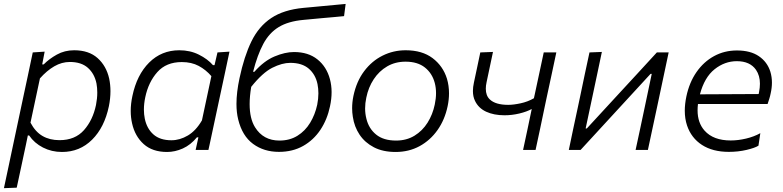

<svg xmlns="http://www.w3.org/2000/svg" viewBox="-30 -762 3978 976"><path d="M-10 194.5Q1.5 140 13 86.5Q24 33.5 37 -27L88.5 -269.5Q98.5 -316.5 111 -374.5Q123 -432.5 136.5 -495.5L197 -499.5L184.5 -434.5H192Q219.5 -462.5 259 -484.5Q298.5 -506.5 347 -506.5Q421.5 -506.5 466 -466.8Q510.5 -427 525 -362.5Q531.5 -331.5 531.5 -298.5Q531.5 -261.5 523.5 -222Q501 -114.5 438.2 -52Q375.5 10.5 285 10.5Q232.5 10.5 188.5 -12Q144.5 -34.5 118 -73.5H111.5L101.5 -25Q89 33.5 78 85Q67 136.5 55 192ZM272.5 -49.5Q351.5 -49.5 396.8 -100.5Q442 -151.5 458 -228.5Q464.5 -261.5 464.5 -291.5Q464.5 -315.5 460.5 -337.5Q450.5 -387 417 -417Q383.5 -447 325 -447Q284 -447 246 -425Q208 -403 173 -363.5L125 -138.5Q149.5 -92 186 -70.8Q222.5 -49.5 272.5 -49.5Z M964.5 0Q967.5 -12.5 970 -25L978.5 -64H971Q939 -25 899.2 -7.2Q859.5 10.5 819.5 10.5Q745 10.5 700.5 -29.5Q656 -69.5 641.5 -134.5Q634.5 -165 634.5 -198Q634.5 -234.5 643 -274Q665.5 -381.5 728.2 -444Q791 -506.5 881.5 -506.5Q936.5 -506.5 981 -484.2Q1025.5 -462 1052.5 -431H1060.5L1075.5 -495.5L1136.5 -499.5Q1124 -441 1112.5 -386.5Q1100.5 -331.5 1087.5 -270L1035.5 -27L1029.5 0ZM841.5 -49Q884 -49 925 -73.2Q966 -97.5 996.5 -150L1044.5 -375Q1016.5 -407.5 980 -427Q943.5 -446.5 894 -446.5Q815 -446.5 769.8 -395.5Q724.5 -344.5 708.5 -268Q701.5 -235 701.5 -205Q701.5 -181 706 -159Q716 -109 749.5 -79Q783 -49 841.5 -49Z M1388 10Q1311.5 10 1256.5 -30.5Q1201.5 -71 1181 -154Q1172 -190 1172 -234Q1172 -292 1187.5 -364.5Q1211 -475.5 1248.2 -551.8Q1285.5 -628 1348.8 -670.2Q1412 -712.5 1513 -722Q1525 -723 1551 -725.5Q1577 -728 1609.5 -731Q1642 -734 1673.5 -737Q1704.5 -740 1727 -742L1719 -680Q1697 -678 1666.5 -675Q1635.5 -672 1604 -669.5Q1572.5 -666.5 1547.8 -664.2Q1523 -662 1513.5 -661Q1435.5 -654 1387 -624.5Q1338.5 -595 1308.5 -539Q1278.5 -483 1256.5 -397H1263Q1312 -452.5 1365.5 -475Q1419 -497.5 1464.5 -497.5Q1537 -497.5 1583.5 -460.2Q1630 -423 1647 -360.2Q1664 -297.5 1647.5 -221.5Q1633.5 -154.5 1598.8 -102.2Q1564 -50 1510.8 -20Q1457.5 10 1388 10ZM1445.5 -442.5Q1404 -442.5 1354.2 -417.5Q1304.5 -392.5 1247 -320.5Q1239 -272.5 1239 -233Q1239 -159 1266.5 -115Q1308.5 -47.5 1390.5 -47.5Q1443 -47.5 1482.2 -72Q1521.5 -96.5 1546.5 -137.8Q1571.5 -179 1582.5 -229.5Q1588.5 -259.5 1588.5 -287.5Q1588.5 -312 1584 -334.5Q1574 -383 1539.8 -412.8Q1505.5 -442.5 1445.5 -442.5Z M1981 10.5Q1916.5 10.5 1870.8 -13.2Q1825 -37 1798 -77.2Q1771 -117.5 1763.5 -168.5Q1760 -190 1760 -212Q1760 -242.5 1766.5 -274Q1782 -348 1821 -400Q1860 -452 1914.8 -479.2Q1969.5 -506.5 2032 -506.5Q2116 -506.5 2169 -466.5Q2222 -426.5 2242 -362Q2252.5 -326.5 2252.5 -287.5Q2252.5 -256 2245.5 -222.5Q2231 -153 2194 -100.8Q2157 -48.5 2102.8 -19Q2048.5 10.5 1981 10.5ZM1983.5 -47.5Q2036.5 -47.5 2077 -72.2Q2117.5 -97 2143.5 -138.5Q2169.5 -180 2180 -230.5Q2186.5 -261 2186.5 -288.5Q2186.5 -316 2180 -340.5Q2167 -389.5 2129.8 -419Q2092.5 -448.5 2031.5 -448.5Q1979 -448.5 1938 -424.5Q1897 -400.5 1869.8 -359.2Q1842.5 -318 1832 -265.5Q1826 -237.5 1826 -211Q1826 -184 1832.5 -158.5Q1844.5 -108.5 1882 -78Q1919.5 -47.5 1983.5 -47.5Z M2629 0Q2639.5 -49 2651.5 -105Q2663 -160 2673 -208Q2647.5 -194 2610 -185Q2572.5 -176 2534.5 -176Q2480.5 -176 2441.2 -194.2Q2402 -212.5 2384.5 -249.5Q2374 -271 2374 -299.5Q2374 -319 2379 -342Q2387.5 -382 2395.5 -419.5Q2403.5 -456.5 2411.5 -495.5L2476 -498Q2468 -460 2460 -422.5Q2452 -385 2443.5 -344.5Q2439.5 -326.5 2439.5 -311Q2439.5 -275.5 2460 -256.5Q2489 -229 2553.5 -229Q2580 -229 2616.2 -236.8Q2652.5 -244.5 2684 -262.5L2688 -280.5Q2701.5 -342 2712 -392.5Q2722.5 -442.5 2734 -495.5H2798Q2786 -440 2775 -387.5Q2763.5 -334.5 2749.5 -269L2739 -219.5Q2726.5 -159 2715.5 -107.2Q2704.5 -55.5 2692.5 0Z M2861.5 0Q2873 -56 2884 -107.5Q2895 -158.5 2908 -219.5L2918.5 -269Q2932 -334 2943.2 -387Q2954.5 -440 2966.5 -495.5L3029.5 -498Q3018 -444.5 3007.5 -393.5Q2996.5 -342 2983.5 -280.5L2947 -109H2953L3111.5 -281Q3159.5 -333 3209.5 -387.2Q3259.5 -441.5 3309 -495.5H3369Q3357 -439.5 3346 -387Q3335 -334.5 3321 -269L3310.5 -219.5Q3297.5 -159 3286.5 -107.5Q3275.5 -55.5 3263.5 0H3201Q3212.5 -54.5 3223.5 -104.5Q3234 -154.5 3246.5 -213L3283 -386.5H3277L3122 -218Q3022.5 -110.5 2921.5 0Z M3675 10Q3593 10 3538.5 -25.2Q3484 -60.5 3462.5 -124Q3451 -158.5 3451 -199Q3451 -233 3459 -271.5Q3474 -343 3510.5 -395.5Q3547 -448 3599.8 -476.8Q3652.5 -505.5 3716 -505.5Q3785 -505.5 3827.8 -476.2Q3870.5 -447 3886 -397.5Q3894 -371 3894 -342Q3894 -315.5 3887.5 -287Q3885 -274 3880.5 -259.5Q3876 -245 3872 -233.5H3518Q3516 -216.5 3516 -201Q3516 -138 3551.5 -98Q3596 -48 3684.5 -48Q3722 -48 3762.2 -57.5Q3802.5 -67 3835 -85L3825.5 -21.5Q3807.5 -10 3765 0Q3722.5 10 3675 10ZM3715.5 -451Q3654 -451 3602.5 -410Q3551 -369 3528 -282.5L3826.5 -284Q3827.5 -289.5 3828.5 -294Q3833 -316.5 3833 -336.5Q3833 -377.5 3813 -407Q3782.5 -451 3715.5 -451Z"/></svg>

Font: Heraclito Light
Style: Italic
Weight: 300
Italic angle: -12°
Designer: Kostas Bartsokas (font) & Cristiano Sobral (main changes)
Foundry: Kostas Bartsokas (font) & Cristiano Sobral (main changes)
Version: Version 1.00;July 8, 2020;FontCreator 13.0.0.2655 64-bit